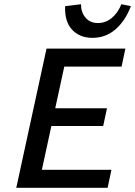

<svg xmlns="http://www.w3.org/2000/svg" viewBox="-20 -888 639 908"><path d="M489 0H57L200 -658H573L555 -573H284L178 -85H507ZM152 -292 170 -376H486L468 -292ZM417 -709Q357 -709 321 -747.5Q285 -786 288 -859L363 -868Q363 -830 384.5 -804.5Q406 -779 443 -779Q479 -779 508 -802.5Q537 -826 554 -868L599 -859Q573 -790 526.5 -749.5Q480 -709 417 -709Z"/></svg>

Font: Ysabeau Infant SemiBold
Style: Italic
Weight: 600
Italic angle: -12°
Designer: Christian Thalmann (Catharsis Fonts)
Version: Version 2.002; featfreeze: ss01,ss02,lnum